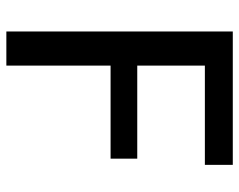

<svg xmlns="http://www.w3.org/2000/svg" viewBox="-96 -674 770 619"><g transform="rotate(90 289.5 -365.0)"><path d="M82 -730H512V-640H192V-422H492V-336H192V0H82Z"/></g></svg>

Font: Mplus 1p Medium
Style: Regular
Weight: 500
Version: Version 1.061